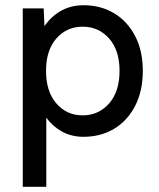

<svg xmlns="http://www.w3.org/2000/svg" viewBox="-20 -512 607 734"><path d="M67 202V-480H147L150 -412Q176 -450 214 -471Q252 -492 299 -492Q365 -492 416 -461.5Q467 -431 496.5 -374.5Q526 -318 526 -241Q526 -164 496.5 -107Q467 -50 416 -19.5Q365 11 299 11Q254 11 218 -8.5Q182 -28 157 -62V202ZM296 -71Q357 -71 397 -116.5Q437 -162 437 -241Q437 -320 397 -365Q357 -410 296 -410Q235 -410 195.5 -365Q156 -320 156 -241Q156 -162 195.5 -116.5Q235 -71 296 -71Z"/></svg>

Font: Zen Kaku Gothic Antique Medium
Style: Regular
Weight: 500
Designer: Yoshimichi Ohira
Foundry: Positype
Version: Version 1.002